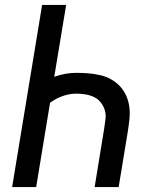

<svg xmlns="http://www.w3.org/2000/svg" viewBox="-20 -755 640 775"><path d="M29 0 150 -735H247L199 -445Q221 -453 243.5 -457Q266 -461 288 -461Q313 -461 337 -459Q361 -457 385 -451.5Q409 -446 429 -434.5Q449 -423 464.5 -406.5Q480 -390 489.5 -368.5Q499 -347 502 -323.5Q505 -300 502.5 -275Q500 -250 496 -225L459 0H362L401 -239Q404 -258 406 -276.5Q408 -295 402.5 -312Q397 -329 386 -342.5Q375 -356 359 -363.5Q343 -371 325 -374Q307 -377 288 -377Q261 -377 233.5 -367.5Q206 -358 182 -340L126 0Z"/></svg>

Font: Iosevka Medium Extended
Style: Italic
Weight: 500
Width: 7
Italic angle: -9°
Monospace: yes
Designer: Belleve Invis
Foundry: Belleve Invis
Version: Version 32.5.0; ttfautohint (v1.8.4)